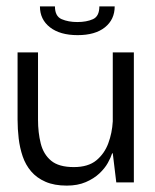

<svg xmlns="http://www.w3.org/2000/svg" viewBox="-20 -571 485 601"><path d="M189 10Q150 10 122.5 -2Q95 -14 77.5 -34.5Q60 -55 51 -81.5Q42 -108 38.5 -137.5Q35 -167 35 -197V-407H99V-196Q99 -156 107.5 -122Q116 -88 140 -68Q164 -48 211 -48Q256 -48 281.5 -69Q307 -90 319 -122.5Q331 -155 333 -191V-407H399V0H344L333 -91H331Q327 -78 317.5 -61Q308 -44 291 -28Q274 -12 248.5 -1Q223 10 189 10ZM223 -461Q168 -461 136.5 -485.5Q105 -510 105 -551H152Q152 -520 173 -511Q194 -502 222 -502Q251 -502 271 -511Q291 -520 291 -551H339Q339 -510 308.5 -485.5Q278 -461 223 -461Z"/></svg>

Font: Darker Grotesque Medium
Style: Regular
Weight: 500
Designer: Gabriel Lam
Foundry: TypeRant
Version: Version 1.000;gftools[0.9.28]